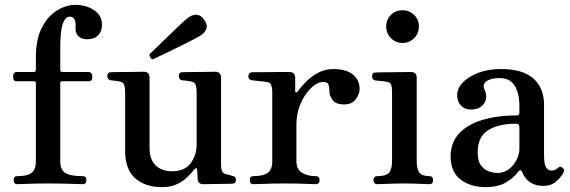

<svg xmlns="http://www.w3.org/2000/svg" viewBox="-20 -755 2337 787"><path d="M51 0Q36 0 36 -17Q36 -33 51 -33Q92 -33 109.5 -46.5Q127 -60 127 -94V-414Q127 -422 118 -422H49Q34 -422 34 -437V-446Q34 -451 38 -455.5Q42 -460 49 -460H118Q127 -460 127 -469V-519Q127 -594 151.5 -641.5Q176 -689 213.5 -712Q251 -735 288 -735Q333 -735 365.5 -713.5Q398 -692 398 -653Q398 -626 382 -610Q366 -594 337 -594Q314 -594 300.5 -607.5Q287 -621 290 -649Q291 -666 284 -677.5Q277 -689 261 -686Q246 -683 236.5 -655Q227 -627 227 -557V-469Q227 -460 235 -460H343Q349 -460 353.5 -455.5Q358 -451 358 -446V-437Q358 -422 343 -422H235Q227 -422 227 -414V-94Q227 -60 247 -46.5Q267 -33 319 -33Q334 -33 334 -17Q334 0 319 0Q312 0 288 -1Q264 -2 234 -2.5Q204 -3 177 -3Q153 -3 126.5 -2.5Q100 -2 79 -1Q58 0 51 0Z M643 12Q576 12 534.5 -24Q493 -60 493 -135V-375Q493 -397 488.5 -408Q484 -419 470 -421Q462 -423 451.5 -424Q441 -425 433 -426Q420 -429 420 -443Q420 -459 434 -459Q437 -459 456 -459.5Q475 -460 499 -460Q523 -460 543 -460.5Q563 -461 569 -461Q593 -461 593 -436V-151Q593 -100 618.5 -76.5Q644 -53 685 -53Q737 -53 761.5 -86Q786 -119 786 -163V-375Q786 -397 781.5 -408Q777 -419 763 -421Q755 -423 744.5 -424Q734 -425 726 -426Q713 -429 713 -443Q713 -459 727 -459Q730 -459 749 -459.5Q768 -460 792 -460Q816 -460 836 -460.5Q856 -461 862 -461Q886 -461 886 -436V-85Q886 -59 891.5 -51Q897 -43 910 -40Q916 -39 921.5 -37.5Q927 -36 932 -34Q947 -33 947 -18Q947 -2 931 -2Q928 -2 912 -1.5Q896 -1 875.5 -1Q855 -1 837.5 -0.5Q820 0 814 0Q791 0 790 -22Q790 -28 789.5 -39.5Q789 -51 788 -58Q788 -65 784.5 -65.5Q781 -66 776 -60Q768 -50 751.5 -32.5Q735 -15 708.5 -1.5Q682 12 643 12ZM607 -512Q600 -513 596 -519.5Q592 -526 593 -533Q596 -535 611 -550Q626 -565 647.5 -585.5Q669 -606 691 -627.5Q713 -649 730.5 -665Q748 -681 755 -685Q769 -695 786 -694.5Q803 -694 817 -674Q832 -653 826 -637.5Q820 -622 806 -612Q799 -607 778.5 -596Q758 -585 730.5 -571.5Q703 -558 676 -545Q649 -532 630 -523Q611 -514 607 -512Z M1018 0Q1004 0 1004 -17Q1004 -33 1018 -33Q1059 -33 1077.5 -46.5Q1096 -60 1096 -94V-374Q1096 -395 1091.5 -406.5Q1087 -418 1073 -419Q1068 -420 1055 -421.5Q1042 -423 1029.5 -424Q1017 -425 1012 -426Q998 -428 998 -442Q998 -457 1013 -459Q1016 -459 1037.5 -459Q1059 -459 1086.5 -459.5Q1114 -460 1137 -460Q1160 -460 1166 -460Q1190 -460 1190 -435V-380Q1190 -377 1193 -376Q1196 -375 1199 -379Q1215 -401 1236.5 -422Q1258 -443 1285.5 -457.5Q1313 -472 1346 -472Q1400 -472 1427 -449Q1454 -426 1454 -390Q1454 -370 1438.5 -348.5Q1423 -327 1391 -327Q1356 -327 1343 -345.5Q1330 -364 1330 -381Q1330 -401 1325.5 -410Q1321 -419 1306 -419Q1280 -419 1254 -393.5Q1228 -368 1211.5 -328.5Q1195 -289 1195 -246V-96Q1195 -61 1217.5 -47Q1240 -33 1274 -33Q1290 -33 1290 -17Q1290 0 1274 0Q1264 0 1231 -1.5Q1198 -3 1145 -3Q1101 -3 1065 -1.5Q1029 0 1018 0Z M1527 0Q1511 0 1511 -16Q1511 -33 1527 -33Q1563 -33 1575 -47.5Q1587 -62 1587 -96V-374Q1587 -401 1582 -410Q1577 -419 1563 -420Q1556 -422 1541 -423Q1526 -424 1519 -425Q1505 -428 1505 -442Q1505 -458 1520 -458Q1523 -458 1543.5 -458.5Q1564 -459 1589.5 -459Q1615 -459 1636 -459.5Q1657 -460 1663 -460Q1688 -460 1688 -437V-96Q1688 -62 1699 -47.5Q1710 -33 1741 -33Q1755 -33 1755 -16Q1755 0 1741 0Q1734 0 1715.5 -1Q1697 -2 1675.5 -2.5Q1654 -3 1637 -3Q1620 -3 1597 -2.5Q1574 -2 1554 -1Q1534 0 1527 0ZM1630 -579Q1602 -579 1582.5 -598.5Q1563 -618 1563 -646Q1563 -675 1582.5 -694Q1602 -713 1630 -713Q1658 -713 1677.5 -694Q1697 -675 1697 -646Q1697 -618 1677.5 -598.5Q1658 -579 1630 -579Z M1969 12Q1909 12 1868 -19Q1827 -50 1827 -114Q1827 -170 1861.5 -207.5Q1896 -245 1957.5 -263.5Q2019 -282 2098 -282Q2109 -282 2109 -292V-320Q2109 -373 2089.5 -404Q2070 -435 2029 -435Q1992 -435 1974 -422Q1956 -409 1966 -388Q1981 -355 1964 -330.5Q1947 -306 1910 -306Q1885 -306 1869.5 -322Q1854 -338 1854 -365Q1854 -393 1877 -417Q1900 -441 1940.5 -456.5Q1981 -472 2034 -472Q2123 -472 2166.5 -433Q2210 -394 2210 -326V-120Q2210 -81 2218.5 -68.5Q2227 -56 2240 -56Q2249 -56 2255.5 -59Q2262 -62 2266 -66Q2277 -77 2288 -65Q2293 -61 2292 -55Q2291 -49 2287 -43Q2274 -22 2255 -7.5Q2236 7 2207 7Q2144 7 2120 -50Q2117 -58 2112.5 -57Q2108 -56 2104 -51Q2087 -27 2054.5 -7.5Q2022 12 1969 12ZM2018 -46Q2046 -46 2066.5 -62Q2087 -78 2098 -101Q2109 -124 2109 -144V-233Q2109 -248 2095 -248Q2023 -248 1980.5 -221Q1938 -194 1938 -131Q1938 -93 1953 -75Q1968 -57 1987 -51.5Q2006 -46 2018 -46Z"/></svg>

Font: Zen Old Mincho
Style: Bold
Weight: 700
Designer: Yoshimichi Ohira
Foundry: Positype
Version: Version 1.500